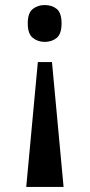

<svg xmlns="http://www.w3.org/2000/svg" viewBox="-20 -561 356 761"><path d="M186 -315 232 180H84L130 -315ZM157 -541Q186 -541 205 -525.5Q224 -510 224 -468Q224 -427 205 -411Q186 -395 157 -395Q130 -395 110 -411Q90 -427 90 -468Q90 -510 110 -525.5Q130 -541 157 -541Z"/></svg>

Font: Noto Serif Armenian ExtraCondensed
Style: Bold
Weight: 700
Width: 2
Designer: Monotype Design Team
Foundry: Monotype Imaging Inc.
Version: Version 2.008; ttfautohint (v1.8.4.7-5d5b)